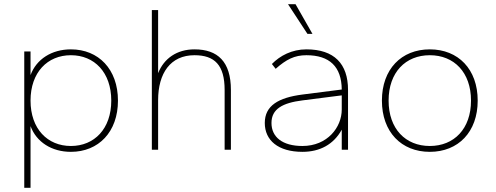

<svg xmlns="http://www.w3.org/2000/svg" viewBox="-20 -716 2370 918"><path d="M319 10C451 10 544 -85 544 -235C544 -385 451 -480 319 -480C227 -480 154 -433 126 -357V-470H96V182H126V-113C154 -37 227 10 319 10ZM319 -18C207 -18 126 -100 126 -235C126 -370 207 -452 319 -452C431 -452 512 -370 512 -235C512 -100 431 -18 319 -18Z M1084 0V-286C1084 -421 1021 -480 910 -480C826 -480 764 -437 736 -366V-668H706V0H736V-237C736 -366 795 -452 910 -452C1006 -452 1054 -405 1054 -286V0Z M1426 10C1509 10 1575 -25 1614 -96V0H1644V-286C1644 -411 1578 -480 1445 -480C1376 -480 1319 -450 1280 -410L1298 -387C1349 -432 1388 -452 1445 -452C1556 -452 1613 -397 1614 -288L1426 -264C1311 -249 1246 -211 1246 -128C1246 -45 1310 10 1426 10ZM1426 -18C1330 -18 1278 -61 1278 -128C1278 -195 1331 -224 1426 -236L1614 -260V-192C1614 -108 1546 -18 1426 -18ZM1474 -554 1393 -696H1357L1450 -554Z M2035 10C2171 10 2264 -85 2264 -235C2264 -385 2171 -480 2035 -480C1899 -480 1806 -385 1806 -235C1806 -85 1899 10 2035 10ZM2035 -18C1919 -18 1838 -100 1838 -235C1838 -370 1919 -452 2035 -452C2151 -452 2232 -370 2232 -235C2232 -100 2151 -18 2035 -18Z"/></svg>

Font: Gantari Thin
Style: Regular
Weight: 250
Designer: Anugrah Pasau
Foundry: Lafontype
Version: Version 1.000